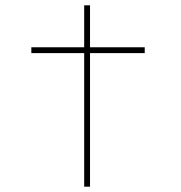

<svg xmlns="http://www.w3.org/2000/svg" viewBox="-20 -703 682 723"><path d="M297 0V-683H319V0ZM98 -503V-525H525V-503Z"/></svg>

Font: Lexend Tera Thin
Style: Regular
Weight: 250
Version: Version 1.007